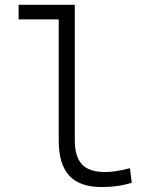

<svg xmlns="http://www.w3.org/2000/svg" viewBox="-20 -752 626 782"><path d="M393.1 9.8Q304.7 9.8 262 -36.6Q219.2 -83 219.2 -179.2V-672.9H55.7V-732.4H284.7V-180.7Q284.7 -114.7 313.5 -83Q342.3 -51.3 409.2 -51.3Q448.7 -51.3 509.3 -66.9L516.6 -7.3Q484.9 2 455.6 5.9Q426.3 9.8 393.1 9.8Z"/></svg>

Font: Cascadia Code NF Light
Style: Regular
Weight: 300
Monospace: yes
Designer: Aaron Bell
Foundry: Saja Typeworks
Version: Version 2404.023; ttfautohint (v1.8.4)